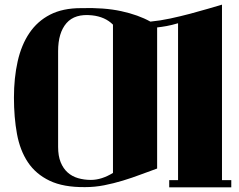

<svg xmlns="http://www.w3.org/2000/svg" viewBox="-20 -744 1027 826"><path d="M746 -644Q719 -636 697 -632Q675 -628 656 -626V-19Q622 -7 585 7Q548 21 508.5 33Q469 45 428.5 53Q388 61 346 61Q253 62 193.5 33.5Q134 5 100 -46Q66 -97 53 -168Q40 -239 40 -324Q40 -409 56 -480Q72 -551 106.5 -602Q141 -653 195.5 -681Q250 -709 328 -709Q428 -712 501.5 -696Q575 -680 627 -651Q669 -655 713 -664.5Q757 -674 798.5 -685Q840 -696 875.5 -706.5Q911 -717 935 -724V31H975V62H708V31H746ZM230 -112Q230 -73 241 -46Q252 -19 271 -2Q290 15 316 22.5Q342 30 371 30Q417 30 466 0V-638Q432 -672 376 -678Q302 -686 266 -644.5Q230 -603 230 -524Z"/></svg>

Font: Cafe24 ClassicType
Style: Regular
Weight: 400
Designer: Cafe24 thkim, hmlim, mnelim & 4IR
Foundry: Cafe24
Version: Version 1.000